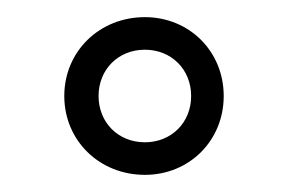

<svg xmlns="http://www.w3.org/2000/svg" viewBox="-20 -676 336 224"><path d="M149 -510C118 -510 95 -533 95 -564C95 -595 118 -618 149 -618C180 -618 203 -595 203 -564C203 -533 180 -510 149 -510ZM55 -564C55 -512 96 -472 149 -472C201 -472 241 -512 241 -564C241 -616 201 -656 149 -656C96 -656 55 -616 55 -564Z"/></svg>

Font: Josefin Sans
Style: Regular
Weight: 400
Designer: Santiago Orozco
Foundry: Typemade
Version: 1.000